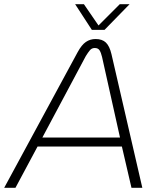

<svg xmlns="http://www.w3.org/2000/svg" viewBox="-56 -900 746 920"><path d="M-36 0 316 -650Q335 -685 355.5 -699Q376 -713 402 -713Q434 -713 451.5 -696Q469 -679 478 -641L626 0H574L528 -198H124L18 0ZM147 -241H519L433 -627Q428 -648 421 -659Q414 -670 398 -670Q384 -670 375 -659.5Q366 -649 355 -631ZM384 -757 304 -880H346L416 -778L518 -880H565L445 -757Z"/></svg>

Font: MuseoModerno Thin ExtraLight
Style: Italic
Weight: 250
Italic angle: -9°
Version: Version 1.003